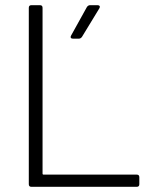

<svg xmlns="http://www.w3.org/2000/svg" viewBox="-20 -720 610 740"><path d="M101 -700H134Q144 -700 144 -690V-51Q144 -47 148 -47H507Q517 -47 517 -37V-10Q517 0 507 0H101Q91 0 91 -10V-690Q91 -700 101 -700ZM327 -700H356Q362 -700 364 -696.5Q366 -693 363 -688L296 -578Q291 -571 284 -571H261Q255 -571 253 -574.5Q251 -578 254 -583L315 -693Q320 -700 327 -700Z"/></svg>

Font: Barlow Light
Style: Regular
Weight: 300
Designer: Jeremy Tribby
Foundry: Tribby Type
Version: Version 1.422